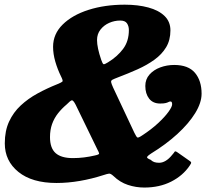

<svg xmlns="http://www.w3.org/2000/svg" viewBox="-20 -788 946 841"><path d="M681.5 -334.5Q698.5 -334.5 706.5 -336.8Q714.5 -339 718.2 -341.2Q722 -343.5 727 -343.5Q734 -343.5 734 -331Q734 -320.5 718 -298.2Q702 -276 672.8 -248.8Q643.5 -221.5 603 -195Q586 -183.5 581.8 -185.8Q577.5 -188 568.5 -206.5L475.5 -404.5Q468 -421 466.8 -428Q465.5 -435 472.5 -438.8Q479.5 -442.5 496.5 -449Q541.5 -466 582.8 -484.5Q624 -503 656.5 -526.5Q689 -550 707.8 -581.2Q726.5 -612.5 726.5 -655Q726.5 -693 700.8 -718Q675 -743 629.8 -755.2Q584.5 -767.5 526.5 -767.5Q439 -767.5 367.8 -744.8Q296.5 -722 254.5 -680.5Q212.5 -639 212.5 -583Q212.5 -552 222.2 -518.2Q232 -484.5 247 -454Q257 -434.5 253.5 -430.8Q250 -427 230.5 -419Q185.5 -401 144.2 -378.5Q103 -356 70.8 -326Q38.5 -296 19.8 -255.5Q1 -215 1 -160Q1 -83 60.8 -34.8Q120.5 13.5 227.5 13.5Q277.5 13.5 329.8 4.5Q382 -4.5 433 -21Q451 -27 458 -27.5Q465 -28 477 -17Q505.5 10.5 540.5 22Q575.5 33.5 612 33.5Q678.5 33.5 729.8 7.5Q781 -18.5 810.5 -62Q818 -72.5 817.2 -76.2Q816.5 -80 806 -86.5L759 -119.5Q747.5 -128 745 -123.5Q742.5 -119 734 -109.5Q720.5 -92.5 706 -83.8Q691.5 -75 677 -75Q664 -75 655.2 -78.2Q646.5 -81.5 640 -88Q620.5 -95.5 624.8 -101.5Q629 -107.5 642.5 -116Q707 -155.5 756.8 -201Q806.5 -246.5 834.8 -292.2Q863 -338 863 -377.5Q863 -434.5 834 -469Q805 -503.5 743 -503.5Q711 -503.5 682 -492.8Q653 -482 634.8 -461.5Q616.5 -441 616.5 -411.5Q616.5 -377.5 633.2 -356Q650 -334.5 681.5 -334.5ZM199 -187.5Q199 -219 208.2 -244.8Q217.5 -270.5 234 -291.5Q250.5 -312.5 272 -330.5Q287.5 -346.5 294 -348.5Q300.5 -350.5 311.5 -329L406 -134.5Q413.5 -120.5 414.2 -115.8Q415 -111 395.5 -107Q372 -101.5 348 -98.5Q324 -95.5 299 -95.5Q248.5 -95.5 223.8 -117.2Q199 -139 199 -187.5ZM544.5 -656.5Q544.5 -607.5 519.2 -573.8Q494 -540 453 -515Q438 -505.5 433.8 -506.8Q429.5 -508 423.5 -525.5Q405 -579.5 405 -612.5Q405 -639 420 -658.2Q435 -677.5 458.2 -687.8Q481.5 -698 506.5 -698Q528 -698 536.2 -685.8Q544.5 -673.5 544.5 -656.5Z"/></svg>

Font: Besley ExtraBold
Style: Italic
Weight: 800
Italic angle: -13°
Designer: Owen Earl
Foundry: indestructible type*
Version: Version 2.001